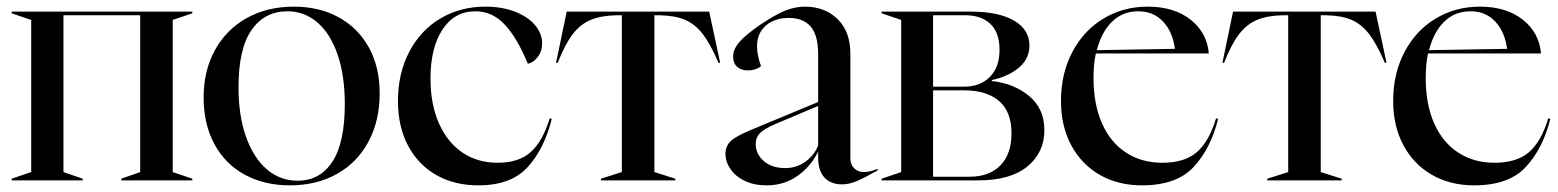

<svg xmlns="http://www.w3.org/2000/svg" viewBox="-20 -543 4691 578"><path d="M15 -5 74 -25V-483L15 -503V-508H559V-503L500 -483V-25L559 -5V0H345V-5L402 -25V-497H171V-25L229 -5V0H15Z M593 -250Q593 -330 627 -392Q661 -454 722.5 -488.5Q784 -523 865 -523Q941 -523 999.5 -491Q1058 -459 1090.5 -400Q1123 -341 1123 -262Q1123 -180 1089.5 -117Q1056 -54 994.5 -19.5Q933 15 853 15Q776 15 717 -17Q658 -49 625.5 -109Q593 -169 593 -250ZM876 1Q943 1 980.5 -56Q1018 -113 1018 -230Q1018 -315 996.5 -378Q975 -441 936 -475Q897 -509 845 -509Q777 -509 737.5 -453Q698 -397 698 -280Q698 -195 720.5 -131.5Q743 -68 783 -33.5Q823 1 876 1Z M1178 -239Q1178 -322 1212 -387Q1246 -452 1306 -487.5Q1366 -523 1441 -523Q1491 -523 1530 -508Q1569 -493 1590.5 -467.5Q1612 -442 1612 -413Q1612 -388 1598.5 -371Q1585 -354 1569 -351Q1537 -429 1499.5 -469Q1462 -509 1411 -509Q1348 -509 1312 -454Q1276 -399 1276 -307Q1276 -229 1301.5 -171.5Q1327 -114 1372.5 -83.5Q1418 -53 1478 -53Q1542 -53 1578 -85.5Q1614 -118 1635 -187L1641 -185Q1619 -96 1569 -40.5Q1519 15 1420 15Q1348 15 1293.5 -16Q1239 -47 1208.5 -104.5Q1178 -162 1178 -239Z M1789 -5 1852 -25V-497H1835Q1789 -496 1758 -483Q1727 -470 1704 -440Q1681 -410 1659 -354H1654L1686 -508H2115L2148 -354H2143Q2119 -410 2096 -440Q2073 -470 2043 -483Q2013 -496 1967 -497H1950V-25L2013 -5V0H1789Z M2164 -80Q2164 -103 2179.5 -118Q2195 -133 2241 -152L2443 -236V-379Q2443 -437 2420.5 -463Q2398 -489 2355 -489Q2312 -489 2285.5 -466Q2259 -443 2259 -404Q2259 -376 2271 -344Q2255 -331 2232 -331Q2211 -331 2199 -342Q2187 -353 2187 -373Q2187 -394 2205 -415.5Q2223 -437 2268 -468Q2312 -498 2342.5 -510.5Q2373 -523 2403 -523Q2463 -523 2501.5 -485.5Q2540 -448 2540 -381V-66Q2540 -48 2551.5 -36.5Q2563 -25 2580 -25Q2599 -25 2622 -35V-30Q2583 -8 2560 2Q2537 12 2514 12Q2481 12 2462 -8.5Q2443 -29 2443 -68V-87Q2422 -43 2381.5 -14Q2341 15 2288 15Q2250 15 2222 1.5Q2194 -12 2179 -34Q2164 -56 2164 -80ZM2344 -37Q2378 -37 2405.5 -57Q2433 -77 2443 -106V-224L2315 -170Q2280 -155 2267.5 -142Q2255 -129 2255 -110Q2255 -79 2279.5 -58Q2304 -37 2344 -37Z M2634 -5 2693 -25V-483L2634 -503V-508H2903Q2986 -508 3032.5 -481Q3079 -454 3079 -406Q3079 -366 3047.5 -339.5Q3016 -313 2966 -302V-299Q3032 -292 3078 -254Q3124 -216 3124 -151Q3124 -84 3073 -42Q3022 0 2925 0H2634ZM2899 -11Q2958 -11 2991.5 -45Q3025 -79 3025 -142Q3025 -207 2987.5 -239Q2950 -271 2883 -271H2789V-11ZM2881 -282Q2931 -282 2960 -311.5Q2989 -341 2989 -393Q2989 -445 2961.5 -471Q2934 -497 2887 -497H2789V-282Z M3174 -239Q3174 -322 3208.5 -387Q3243 -452 3302.5 -487.5Q3362 -523 3435 -523Q3515 -523 3564.5 -483.5Q3614 -444 3619 -382H3279Q3272 -351 3272 -308Q3272 -229 3297.5 -171.5Q3323 -114 3370 -83.5Q3417 -53 3479 -53Q3546 -53 3583 -85Q3620 -117 3641 -187L3647 -185Q3625 -96 3573.5 -40.5Q3522 15 3418 15Q3346 15 3291 -16.5Q3236 -48 3205 -105.5Q3174 -163 3174 -239ZM3517 -396Q3510 -448 3481 -478.5Q3452 -509 3407 -509Q3360 -509 3328 -478Q3296 -447 3282 -392Z M3795 -5 3858 -25V-497H3841Q3795 -496 3764 -483Q3733 -470 3710 -440Q3687 -410 3665 -354H3660L3692 -508H4121L4154 -354H4149Q4125 -410 4102 -440Q4079 -470 4049 -483Q4019 -496 3973 -497H3956V-25L4019 -5V0H3795Z M4174 -239Q4174 -322 4208.5 -387Q4243 -452 4302.5 -487.5Q4362 -523 4435 -523Q4515 -523 4564.5 -483.5Q4614 -444 4619 -382H4279Q4272 -351 4272 -308Q4272 -229 4297.5 -171.5Q4323 -114 4370 -83.5Q4417 -53 4479 -53Q4546 -53 4583 -85Q4620 -117 4641 -187L4647 -185Q4625 -96 4573.5 -40.5Q4522 15 4418 15Q4346 15 4291 -16.5Q4236 -48 4205 -105.5Q4174 -163 4174 -239ZM4517 -396Q4510 -448 4481 -478.5Q4452 -509 4407 -509Q4360 -509 4328 -478Q4296 -447 4282 -392Z"/></svg>

Font: Nyght Serif
Style: Regular
Weight: 400
Designer: Maksym Kobuzan
Version: Version 0.410